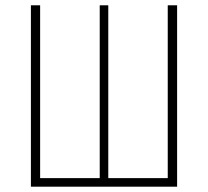

<svg xmlns="http://www.w3.org/2000/svg" viewBox="-20 -702 782 722"><path d="M646 -682.1V0H96.2V-682.1H130.9V-32.2H355V-682.1H387.2V-32.2H610.8V-682.1Z"/></svg>

Font: Fira Sans Compressed UltraLight
Style: Regular
Weight: 200
Width: 1
Designer: Carrois Corporate & Edenspiekermann AG
Foundry: Carrois Corporate GbR & Edenspiekermann AG
Version: Version 4.203;PS 004.203;hotconv 1.0.88;makeotf.lib2.5.64775